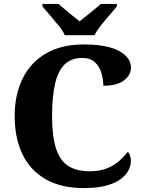

<svg xmlns="http://www.w3.org/2000/svg" viewBox="-20 -951 731 981"><path d="M408 10Q291 10 212 -36Q133 -82 94 -164.5Q55 -247 55 -358Q55 -466 95 -548.5Q135 -631 214 -677.5Q293 -724 410 -724Q490 -724 543 -708.5Q596 -693 622.5 -666Q649 -639 649 -606Q649 -567 613.5 -540Q578 -513 508 -513Q508 -546 498 -579Q488 -612 464.5 -633.5Q441 -655 401 -655Q343 -655 309 -620.5Q275 -586 260.5 -519.5Q246 -453 246 -358Q246 -259 265 -196.5Q284 -134 326 -105Q368 -76 438 -76Q491 -76 528 -91.5Q565 -107 590.5 -130Q616 -153 633 -175Q640 -169 644.5 -155.5Q649 -142 649 -131Q649 -108 638 -84Q627 -60 600 -38.5Q573 -17 526 -3.5Q479 10 408 10ZM311 -771Q301 -794 279.5 -820.5Q258 -847 235.5 -873Q213 -899 197 -918V-931H279Q291 -921 310.5 -904Q330 -887 351 -870.5Q372 -854 387 -842Q402 -854 422.5 -870.5Q443 -887 463.5 -904Q484 -921 496 -931H577V-918Q562 -899 539 -873Q516 -847 495 -820.5Q474 -794 463 -771Z"/></svg>

Font: Noto Rashi Hebrew ExtraBold
Style: Regular
Weight: 800
Version: Version 1.006